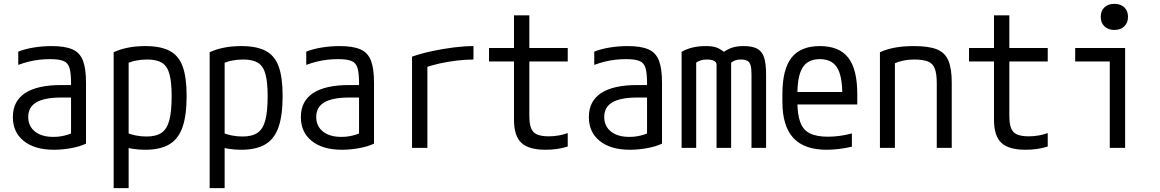

<svg xmlns="http://www.w3.org/2000/svg" viewBox="-20 -770 6040 1000"><path d="M261 10Q161 10 104 -35.5Q47 -81 47 -160Q47 -243 110.5 -285Q174 -327 298 -327H388V-262H299Q212 -262 169.5 -237Q127 -212 127 -161Q127 -113 162 -85Q197 -57 258 -57Q290 -57 320.5 -65Q351 -73 372 -86L350 -40V-338Q350 -389 342 -416Q334 -443 310.5 -452.5Q287 -462 242 -462Q213 -462 186 -459Q159 -456 132 -449.5Q105 -443 75 -432V-501Q110 -515 155.5 -522.5Q201 -530 250 -530Q318 -530 357 -513Q396 -496 412 -454.5Q428 -413 428 -340V-22Q397 -7 351 1.5Q305 10 261 10Z M572 -498Q641 -530 737 -530Q817 -530 864 -505Q911 -480 931.5 -423.5Q952 -367 952 -270Q952 -169 930.5 -107.5Q909 -46 861.5 -18Q814 10 736 10Q700 10 667 4.5Q634 -1 608 -11L630 -82Q659 -70 687 -64.5Q715 -59 743 -59Q793 -59 821.5 -78.5Q850 -98 862 -144Q874 -190 874 -269Q874 -343 862.5 -384.5Q851 -426 823.5 -443Q796 -460 747 -460Q717 -460 688.5 -454.5Q660 -449 631 -435L650 -480V210H572Z M1072 -498Q1141 -530 1237 -530Q1317 -530 1364 -505Q1411 -480 1431.5 -423.5Q1452 -367 1452 -270Q1452 -169 1430.5 -107.5Q1409 -46 1361.5 -18Q1314 10 1236 10Q1200 10 1167 4.5Q1134 -1 1108 -11L1130 -82Q1159 -70 1187 -64.5Q1215 -59 1243 -59Q1293 -59 1321.5 -78.5Q1350 -98 1362 -144Q1374 -190 1374 -269Q1374 -343 1362.5 -384.5Q1351 -426 1323.5 -443Q1296 -460 1247 -460Q1217 -460 1188.5 -454.5Q1160 -449 1131 -435L1150 -480V210H1072Z M1761 10Q1661 10 1604 -35.5Q1547 -81 1547 -160Q1547 -243 1610.5 -285Q1674 -327 1798 -327H1888V-262H1799Q1712 -262 1669.5 -237Q1627 -212 1627 -161Q1627 -113 1662 -85Q1697 -57 1758 -57Q1790 -57 1820.5 -65Q1851 -73 1872 -86L1850 -40V-338Q1850 -389 1842 -416Q1834 -443 1810.5 -452.5Q1787 -462 1742 -462Q1713 -462 1686 -459Q1659 -456 1632 -449.5Q1605 -443 1575 -432V-501Q1610 -515 1655.5 -522.5Q1701 -530 1750 -530Q1818 -530 1857 -513Q1896 -496 1912 -454.5Q1928 -413 1928 -340V-22Q1897 -7 1851 1.5Q1805 10 1761 10Z M2126 -475Q2175 -492 2231.5 -504Q2288 -516 2343.5 -523Q2399 -530 2446 -530V-460Q2405 -460 2359 -454.5Q2313 -449 2268 -439Q2223 -429 2186 -415L2206 -453V0H2126Z M2822 10Q2734 10 2695.5 -26Q2657 -62 2657 -147V-450H2527V-520H2657V-690H2737V-520H2937V-450H2737V-164Q2737 -105 2758.5 -82.5Q2780 -60 2838 -60Q2866 -60 2890.5 -64.5Q2915 -69 2937 -77V-7Q2909 2 2880.5 6Q2852 10 2822 10Z M3261 10Q3161 10 3104 -35.5Q3047 -81 3047 -160Q3047 -243 3110.5 -285Q3174 -327 3298 -327H3388V-262H3299Q3212 -262 3169.5 -237Q3127 -212 3127 -161Q3127 -113 3162 -85Q3197 -57 3258 -57Q3290 -57 3320.5 -65Q3351 -73 3372 -86L3350 -40V-338Q3350 -389 3342 -416Q3334 -443 3310.5 -452.5Q3287 -462 3242 -462Q3213 -462 3186 -459Q3159 -456 3132 -449.5Q3105 -443 3075 -432V-501Q3110 -515 3155.5 -522.5Q3201 -530 3250 -530Q3318 -530 3357 -513Q3396 -496 3412 -454.5Q3428 -413 3428 -340V-22Q3397 -7 3351 1.5Q3305 10 3261 10Z M3530 0V-500Q3556 -515 3587 -522.5Q3618 -530 3657 -530Q3689 -530 3709 -523.5Q3729 -517 3750 -500Q3776 -517 3798.5 -523.5Q3821 -530 3853 -530Q3898 -530 3923.5 -516.5Q3949 -503 3959.5 -471Q3970 -439 3970 -383V0H3894V-384Q3894 -415 3889 -431Q3884 -447 3872 -453.5Q3860 -460 3837 -460Q3822 -460 3810.5 -456Q3799 -452 3788 -444V0H3712V-433Q3712 -442 3706 -448Q3700 -454 3689 -457Q3678 -460 3662 -460Q3628 -460 3606 -444V0Z M4286 10Q4169 10 4112 -51.5Q4055 -113 4055 -240V-280Q4055 -409 4102.5 -469.5Q4150 -530 4250 -530Q4351 -530 4398 -469.5Q4445 -409 4445 -280V-226H4094V-291H4385L4367 -268V-277Q4367 -375 4339.5 -418.5Q4312 -462 4250 -462Q4188 -462 4160.5 -418.5Q4133 -375 4133 -277V-243Q4133 -174 4148 -133.5Q4163 -93 4198 -75.5Q4233 -58 4292 -58Q4321 -58 4351.5 -62Q4382 -66 4417 -75V-6Q4387 1 4352.5 5.5Q4318 10 4286 10Z M4563 -498Q4601 -515 4644 -522.5Q4687 -530 4741 -530Q4817 -530 4859.5 -513Q4902 -496 4919.5 -454.5Q4937 -413 4937 -340V0H4859V-336Q4859 -385 4849 -412Q4839 -439 4813.5 -449.5Q4788 -460 4742 -460Q4719 -460 4699 -457Q4679 -454 4659 -447.5Q4639 -441 4615 -428L4641 -478V0H4563Z M5322 10Q5234 10 5195.5 -26Q5157 -62 5157 -147V-450H5027V-520H5157V-690H5237V-520H5437V-450H5237V-164Q5237 -105 5258.5 -82.5Q5280 -60 5338 -60Q5366 -60 5390.5 -64.5Q5415 -69 5437 -77V-7Q5409 2 5380.5 6Q5352 10 5322 10Z M5760 0V-450H5580V-520H5840V0ZM5784 -614Q5752 -614 5732.5 -632.5Q5713 -651 5713 -682Q5713 -714 5732.5 -732Q5752 -750 5784 -750Q5816 -750 5835.5 -732Q5855 -714 5855 -682Q5855 -651 5835.5 -632.5Q5816 -614 5784 -614Z"/></svg>

Font: M PLUS Code Latin
Style: Regular
Weight: 400
Designer: Coji Morishita
Foundry: UNDERFOREST DESIGN
Version: Version 1.002; ttfautohint (v1.8.3)